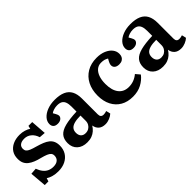

<svg xmlns="http://www.w3.org/2000/svg" viewBox="92 -1225 1938 1938"><g transform="rotate(-45 1061.0 -255.5)"><path d="M60 14 45 -162 112 -167Q126 -129 146.5 -103.5Q167 -78 194 -66Q221 -54 253 -54Q295 -54 317.5 -73.5Q340 -93 340 -127Q340 -148 328.5 -161.5Q317 -175 292 -185.5Q267 -196 224 -207Q186 -216 154.5 -229Q123 -242 100 -260Q77 -278 65 -303.5Q53 -329 53 -366Q53 -416 76 -451Q99 -486 141 -505.5Q183 -525 238 -525Q275 -525 306.5 -515Q338 -505 358 -491L366 -525H420L432 -358L366 -363Q351 -411 318.5 -437.5Q286 -464 244 -464Q205 -464 183.5 -447.5Q162 -431 162 -400Q162 -380 173 -366.5Q184 -353 209 -342.5Q234 -332 275 -321Q317 -309 349.5 -296Q382 -283 404.5 -265Q427 -247 438.5 -221.5Q450 -196 450 -160Q450 -107 425.5 -68Q401 -29 357.5 -7.5Q314 14 257 14Q214 14 180.5 4.5Q147 -5 123 -21L112 14Z M670 14Q602 14 562 -23Q522 -60 522 -122Q522 -179 551 -213Q580 -247 643.5 -263.5Q707 -280 811 -284V-356Q811 -394 801.5 -419Q792 -444 771.5 -455.5Q751 -467 717 -467Q692 -467 667.5 -459.5Q643 -452 630 -441Q640 -425 646 -413Q652 -401 655 -393.5Q658 -386 658 -379Q658 -359 640 -344.5Q622 -330 592 -330Q560 -330 544 -345.5Q528 -361 528 -388Q528 -425 555.5 -456Q583 -487 631 -505.5Q679 -524 739 -524Q808 -524 853.5 -504Q899 -484 921 -442.5Q943 -401 943 -338V-113Q943 -90 953 -79Q963 -68 984 -68Q994 -68 1004.5 -70Q1015 -72 1027 -76L1038 -29Q1019 -11 989 1.5Q959 14 929 14Q883 14 856.5 -9Q830 -32 824 -72Q808 -46 786 -26.5Q764 -7 735.5 3.5Q707 14 670 14ZM723 -64Q749 -64 768.5 -75.5Q788 -87 799.5 -107Q811 -127 811 -153V-227Q758 -227 723 -217.5Q688 -208 671.5 -188Q655 -168 655 -136Q655 -103 672.5 -83.5Q690 -64 723 -64Z M1322 14Q1245 14 1190 -18Q1135 -50 1105 -108.5Q1075 -167 1075 -246Q1075 -330 1107 -392.5Q1139 -455 1198 -490Q1257 -525 1338 -525Q1396 -525 1439.5 -506.5Q1483 -488 1506.5 -457.5Q1530 -427 1530 -390Q1530 -368 1522 -351.5Q1514 -335 1497 -325Q1480 -315 1455 -315Q1423 -315 1405 -329Q1387 -343 1387 -368Q1387 -380 1393 -395Q1399 -410 1415 -437Q1398 -448 1379.5 -453Q1361 -458 1334 -458Q1298 -458 1271 -436Q1244 -414 1229 -373Q1214 -332 1214 -275Q1214 -184 1252.5 -134.5Q1291 -85 1361 -85Q1399 -85 1432.5 -97.5Q1466 -110 1496 -135L1535 -89Q1500 -43 1446 -14.5Q1392 14 1322 14Z M1751 14Q1683 14 1643 -23Q1603 -60 1603 -122Q1603 -179 1632 -213Q1661 -247 1724.5 -263.5Q1788 -280 1892 -284V-356Q1892 -394 1882.5 -419Q1873 -444 1852.5 -455.5Q1832 -467 1798 -467Q1773 -467 1748.5 -459.5Q1724 -452 1711 -441Q1721 -425 1727 -413Q1733 -401 1736 -393.5Q1739 -386 1739 -379Q1739 -359 1721 -344.5Q1703 -330 1673 -330Q1641 -330 1625 -345.5Q1609 -361 1609 -388Q1609 -425 1636.5 -456Q1664 -487 1712 -505.5Q1760 -524 1820 -524Q1889 -524 1934.5 -504Q1980 -484 2002 -442.5Q2024 -401 2024 -338V-113Q2024 -90 2034 -79Q2044 -68 2065 -68Q2075 -68 2085.5 -70Q2096 -72 2108 -76L2119 -29Q2100 -11 2070 1.5Q2040 14 2010 14Q1964 14 1937.5 -9Q1911 -32 1905 -72Q1889 -46 1867 -26.5Q1845 -7 1816.5 3.5Q1788 14 1751 14ZM1804 -64Q1830 -64 1849.5 -75.5Q1869 -87 1880.5 -107Q1892 -127 1892 -153V-227Q1839 -227 1804 -217.5Q1769 -208 1752.5 -188Q1736 -168 1736 -136Q1736 -103 1753.5 -83.5Q1771 -64 1804 -64Z"/></g></svg>

Font: Literata 18pt SemiBold
Style: Regular
Weight: 600
Designer: Latin by Veronika Burian and Jose Scaglione. Greek by Irene Vlachou. Cyrillic by Vera Evstafieva.
Foundry: TypeTogether
Version: Version 3.103;gftools[0.9.29]